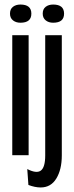

<svg xmlns="http://www.w3.org/2000/svg" viewBox="-20 -683 326 845"><path d="M34 0V-528H106V0ZM70 -583Q50 -583 37 -593.5Q24 -604 24 -623Q24 -643 37 -653Q50 -663 70 -663Q118 -663 118 -623Q118 -583 70 -583ZM159 142Q134 142 105 131L100 61Q141 82 160 67.5Q179 53 179 1V-528H252V1Q252 63 228 102.5Q204 142 159 142ZM214 -583Q194 -583 181 -593.5Q168 -604 168 -623Q168 -643 181 -653Q194 -663 214 -663Q262 -663 262 -623Q262 -583 214 -583Z"/></svg>

Font: Bricolage Grotesque 48pt Condensed Light
Style: Regular
Weight: 300
Width: 3
Designer: Mathieu Triay
Foundry: Atelier Triay
Version: Version 1.000; ttfautohint (v1.8.4.7-5d5b);gftools[0.9.32]